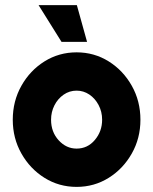

<svg xmlns="http://www.w3.org/2000/svg" viewBox="-20 -719 600 752"><path d="M280 13Q211 13 154.2 -22.5Q97.5 -58 63.8 -117.8Q30 -177.5 30 -250Q30 -323 63.8 -383Q97.5 -443 154.2 -478.5Q211 -514 280 -514Q349 -514 405.8 -478.5Q462.5 -443 496.2 -383Q530 -323 530 -250Q530 -177.5 496.2 -117.8Q462.5 -58 405.8 -22.5Q349 13 280 13ZM280 -137Q323 -137 351.5 -170.8Q380 -204.5 380 -250Q380 -281.5 366.2 -307.5Q352.5 -333.5 329.8 -348.8Q307 -364 280 -364Q252 -364 229.2 -348.2Q206.5 -332.5 193.2 -306.5Q180 -280.5 180 -250Q180 -202 209.8 -169.5Q239.5 -137 280 -137ZM131 -699H281L321 -555H221Z"/></svg>

Font: Urbanist Black
Style: Regular
Weight: 900
Designer: Corey Hu
Foundry: Corey Hu
Version: Version 1.330; ttfautohint (v1.8.4.7-5d5b)